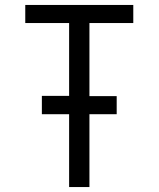

<svg xmlns="http://www.w3.org/2000/svg" viewBox="-20 -755 640 775"><path d="M259 0V-294H149V-368H259V-662H82V-735H518V-662H341V-367H451V-294H341V0Z"/></svg>

Font: Nova Nerd Font
Style: Regular
Weight: 400
Designer: Belleve Invis
Foundry: Belleve Invis
Version: Version 24.1.4; ttfautohint (v1.8.4);Nerd Fonts 3.1.1